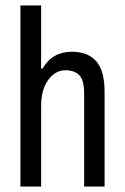

<svg xmlns="http://www.w3.org/2000/svg" viewBox="-20 -685 459 705"><path d="M244 -495Q302 -495 333 -460.5Q364 -426 364 -348V0H289V-343Q289 -390 271.5 -408.5Q254 -427 220 -427Q183 -427 157 -391.5Q131 -356 131 -295V0H55V-665H131V-433H136Q172 -495 244 -495Z"/></svg>

Font: Pragati Narrow
Style: Regular
Weight: 400
Designer: Hector Gatti, Marcela Romero, Pablo Cosgaya and Nicolas Silva
Foundry: Omnibus-Type
Version: Version 1.010; ttfautohint (v1.3)